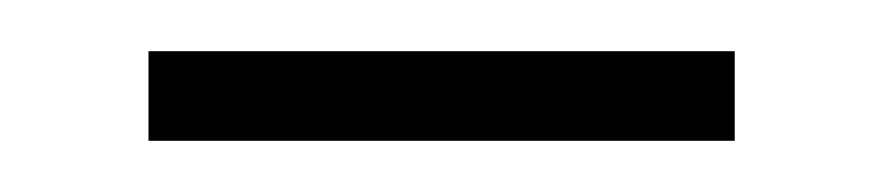

<svg xmlns="http://www.w3.org/2000/svg" viewBox="-20 -354 345 75"><path d="M38 -299H267V-334H38Z"/></svg>

Font: Noto Sans Sinhala ExtraCondensed ExtraLight
Style: Regular
Weight: 200
Width: 2
Designer: Jelle Bosma - Monotype Design Team
Foundry: Monotype Imaging Inc.
Version: Version 2.006